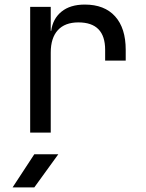

<svg xmlns="http://www.w3.org/2000/svg" viewBox="-20 -580 640 840"><path d="M112 0V-550H202V-445H204Q211 -498 249 -529Q287 -560 351 -560Q437 -560 483.5 -508.5Q530 -457 530 -362V-315H440V-362Q440 -482 323 -482Q264 -482 233 -448Q202 -414 202 -350V0ZM35 240 130 95H235L130 240Z"/></svg>

Font: JetBrainsMonoNL NF
Style: Regular
Weight: 400
Designer: Philipp Nurullin, Konstantin Bulenkov
Foundry: JetBrains
Version: Version 2.304; ttfautohint (v1.8.4.7-5d5b);Nerd Fonts 3.2.1